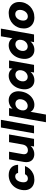

<svg xmlns="http://www.w3.org/2000/svg" viewBox="1601 -2381 1046 4288"><g transform="rotate(-90 2124.0 -237.0)"><path d="M26.6 -279.2Q42.1 -367.3 89.2 -431.8Q136.2 -496.3 205.6 -531.1Q275 -565.8 356.6 -565.8Q461.9 -565.8 522.9 -510.7Q583.8 -455.5 588.2 -355.9H406Q401.1 -385.3 382.1 -402.7Q363.2 -420.1 328 -420.1Q297.3 -420.1 271.3 -404.2Q245.2 -388.3 227.1 -356.9Q209 -325.4 200.7 -279.2Q192.8 -232.9 200 -201.2Q207.3 -169.6 227.8 -153.6Q248.2 -137.7 278.9 -137.7Q302.4 -137.7 320.9 -145.3Q339.5 -153 353.8 -167.4Q368.2 -181.9 378.4 -202H560.6Q535.1 -137.4 489.9 -90.4Q444.7 -43.3 385.5 -17.7Q326.2 7.9 255.6 7.9Q173.9 7.9 116.8 -26.8Q59.7 -61.5 35.4 -126.3Q11.1 -191.1 26.6 -279.2Z M1265.2 -557.9 1166.6 0H995.6L1094.2 -557.9ZM880 -557.9 826.5 -255.1Q816.7 -198.1 840.6 -167.5Q864.5 -137 912.7 -137Q945.7 -137 972 -150.5Q998.4 -164.1 1016.3 -190.7Q1034.3 -217.2 1040.7 -255.1L1037.2 -116.3Q1019.6 -82.1 988 -54.4Q956.3 -26.7 915.2 -10.4Q874 5.9 826.8 5.9Q762.3 5.9 718.5 -22.5Q674.6 -50.8 657 -104.1Q639.4 -157.4 652.4 -232.3L710 -557.9Z M1289.8 0 1420.8 -740H1591.9L1460.9 0Z M1840.5 -479Q1860.4 -503.6 1888.5 -523Q1916.6 -542.5 1952.1 -554.1Q1987.6 -565.8 2028.4 -565.8Q2097.2 -565.8 2146.5 -531.1Q2195.9 -496.3 2217.3 -432.3Q2238.7 -368.3 2223.2 -280.1Q2207.6 -191.9 2163.5 -127.4Q2119.3 -62.9 2057.7 -27.5Q1996.1 7.9 1927.4 7.9Q1886.6 7.9 1855.3 -4Q1823.9 -15.9 1802.8 -35.6Q1781.7 -55.3 1769.9 -78.4L1709.4 266.2H1538.3L1683.4 -557.9H1854.5ZM2049.6 -280.1Q2057.9 -324.8 2045.9 -355Q2034 -385.2 2009 -400.9Q1984 -416.6 1951.5 -416.6Q1919.6 -416.6 1888.7 -400.7Q1857.8 -384.7 1835.5 -354Q1813.3 -323.4 1804.9 -279.2Q1797.5 -235 1809 -204.1Q1820.5 -173.2 1845.5 -157.2Q1870.5 -141.2 1902.5 -141.2Q1934.9 -141.2 1965.8 -157.4Q1996.6 -173.6 2019.4 -204.8Q2042.2 -235.9 2049.6 -280.1Z M2279.6 -280.1Q2295.1 -368.3 2339.3 -432.3Q2383.4 -496.3 2445.5 -531.1Q2507.6 -565.8 2575.9 -565.8Q2618.1 -565.8 2648.9 -554.1Q2679.8 -542.5 2700.9 -523.2Q2722 -504 2732.9 -479.5L2746.9 -557.9H2917.9L2819.3 0H2648.3L2662.8 -79.4Q2643.4 -54.8 2615 -35.1Q2586.7 -15.4 2551.2 -3.7Q2515.6 7.9 2473.9 7.9Q2406 7.9 2356.7 -27.5Q2307.4 -62.9 2285.7 -127.4Q2264.1 -191.9 2279.6 -280.1ZM2697.8 -279.2Q2706.2 -323.4 2694.5 -354Q2682.7 -384.7 2657.7 -400.7Q2632.7 -416.6 2600.3 -416.6Q2568.3 -416.6 2537.5 -400.9Q2506.6 -385.2 2484.3 -355Q2462 -324.8 2453.7 -280.1Q2446.3 -235.9 2457.8 -204.8Q2469.3 -173.6 2494.3 -157.4Q2519.2 -141.2 2551.2 -141.2Q2583.6 -141.2 2614.3 -157.2Q2644.9 -173.2 2667.7 -204.1Q2690.5 -235 2697.8 -279.2Z M2958.6 -280.1Q2974.1 -368.3 3018.3 -432.3Q3062.4 -496.3 3124.5 -531.1Q3186.6 -565.8 3255.3 -565.8Q3292.4 -565.8 3323.2 -555.3Q3354.1 -544.8 3376.8 -525.8Q3399.5 -506.9 3411.8 -480.9L3457.8 -740H3629.3L3498.3 0H3326.8L3341.3 -79.8Q3321.4 -54.8 3293.3 -34.9Q3265.2 -14.9 3230.1 -3.5Q3195.1 7.9 3153.8 7.9Q3085.5 7.9 3035.9 -27.5Q2986.4 -62.9 2964.7 -127.4Q2943.1 -191.9 2958.6 -280.1ZM3376.8 -279.2Q3385.2 -323.4 3373.5 -354Q3361.7 -384.7 3336.7 -400.7Q3311.7 -416.6 3279.3 -416.6Q3247.3 -416.6 3216.5 -400.9Q3185.6 -385.2 3163.3 -355Q3141 -324.8 3132.7 -280.1Q3125.3 -235.9 3136.8 -204.8Q3148.3 -173.6 3173.3 -157.4Q3198.2 -141.2 3230.2 -141.2Q3262.6 -141.2 3293.3 -157.2Q3323.9 -173.2 3346.7 -204.1Q3369.5 -235 3376.8 -279.2Z M3876.6 7.9Q3803.9 7.9 3748.8 -21.3Q3693.7 -50.5 3662.9 -103.1Q3632.1 -155.6 3632.1 -226.2Q3632.1 -298.3 3657.9 -360.1Q3683.7 -421.9 3730.2 -468.1Q3776.8 -514.3 3839.9 -540.1Q3903.1 -565.8 3977.2 -565.8Q4050.3 -565.8 4105.6 -536.6Q4161 -507.3 4192.3 -454.5Q4223.6 -401.8 4223.6 -330.7Q4223.6 -257.6 4197.3 -195.8Q4171 -134 4124 -88.3Q4076.9 -42.5 4013.6 -17.3Q3950.2 7.9 3876.6 7.9ZM3901.2 -138.8Q3934.1 -138.8 3961 -153.8Q3987.9 -168.9 4007.2 -194.2Q4026.5 -219.5 4037 -251Q4047.5 -282.5 4047.5 -315.2Q4047.5 -350.6 4034.3 -373.6Q4021.1 -396.6 3999.6 -407.8Q3978.1 -419.1 3951.7 -419.1Q3918.3 -419.1 3891.6 -404.1Q3864.9 -389 3846.5 -363.4Q3828.2 -337.9 3818.2 -306.2Q3808.2 -274.5 3808.2 -241.2Q3808.2 -207.4 3820.4 -184.3Q3832.6 -161.3 3853.7 -150Q3874.7 -138.8 3901.2 -138.8Z"/></g></svg>

Font: Poppins Variable
Style: Italic
Weight: 100
Italic angle: -10°
Designer: Jonny Pinhorn
Foundry: Indian Type Foundry
Version: Version 6.000